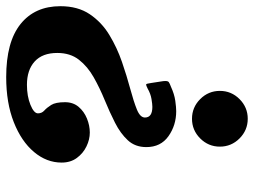

<svg xmlns="http://www.w3.org/2000/svg" viewBox="-120 -685 820 620"><g transform="rotate(-90 290.0 -375.0)"><path d="M320 -233Q296 -222 274.8 -219Q253.5 -216 241 -216Q195.5 -216 160.2 -241Q125 -266 125 -312.5Q125 -348.5 147 -372.2Q169 -396 203.5 -413.5Q238 -431 277 -447Q316 -463 350.5 -482.5Q385 -502 407 -530Q429 -558 429 -600Q429 -648 401.5 -673Q374 -698 326 -698Q289.5 -698 261.8 -686.8Q234 -675.5 234 -662.5Q234 -650 243 -642Q252 -634 261 -619.8Q270 -605.5 270 -575Q270 -549 255 -531.2Q240 -513.5 217.2 -504.2Q194.5 -495 172 -495Q149.5 -495 127.2 -505.8Q105 -516.5 90 -536.8Q75 -557 75 -586Q75 -634.5 109.2 -675.2Q143.5 -716 205.5 -740.5Q267.5 -765 351 -765Q464.5 -765 522.2 -718.8Q580 -672.5 580 -590Q580 -533.5 554 -495Q528 -456.5 487 -431.8Q446 -407 400.2 -391.2Q354.5 -375.5 313.5 -364.5Q272.5 -353.5 246.5 -343Q220.5 -332.5 220.5 -317Q220.5 -293 255 -293Q263.5 -293 280.2 -295.8Q297 -298.5 314.5 -308.5Q324.5 -313.5 327.2 -313.2Q330 -313 332 -297L338 -258Q339.5 -243.5 335.2 -240.2Q331 -237 320 -233ZM126.5 -75Q126.5 -112 153 -138.5Q179.5 -165 216.5 -165Q253.5 -165 280 -138.5Q306.5 -112 306.5 -75Q306.5 -38 280 -11.5Q253.5 15 216.5 15Q179.5 15 153 -11.5Q126.5 -38 126.5 -75Z"/></g></svg>

Font: Besley*
Style: Bold Italic
Weight: 700
Italic angle: -13°
Designer: Owen Earl
Foundry: indestructible type*
Version: Version 2.000; ttfautohint (v1.8.3)